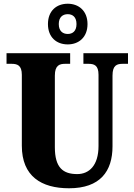

<svg xmlns="http://www.w3.org/2000/svg" viewBox="-20 -999 720 1029"><path d="M343 -761C402 -761 449 -799 449 -870C449 -941 402 -979 343 -979C283 -979 237 -941 237 -870C237 -799 283 -761 343 -761ZM343 -817C317 -817 295 -832 295 -870C295 -908 317 -923 343 -923C369 -923 390 -908 390 -870C390 -832 369 -817 343 -817ZM350 10C517 10 583 -81 583 -215V-594C583 -650 607 -657 639 -657H666V-714H427V-657H453C484 -657 508 -650 508 -598V-217C508 -110 456 -66 394 -66C318 -66 274 -100 274 -210V-594C274 -650 300 -657 330 -657H356V-714H15V-657H41C72 -657 97 -650 97 -598V-218C97 -54 202 10 350 10Z"/></svg>

Font: Noto Serif Georgian Condensed Black
Style: Regular
Weight: 900
Width: 3
Designer: Monotype Design Team, Akaki Razmadze
Foundry: Google LLC
Version: Version 2.003